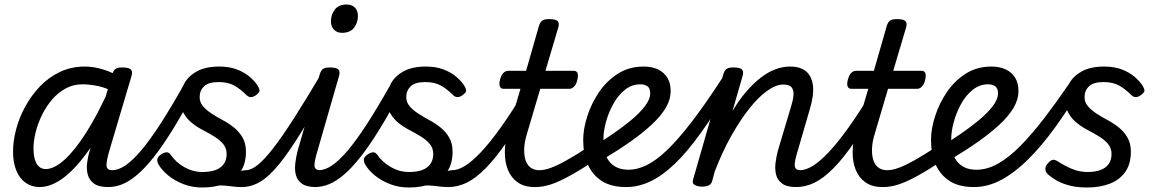

<svg xmlns="http://www.w3.org/2000/svg" viewBox="-20 -815 5179 854"><path d="M156 17Q121 17 94 -2Q67 -21 52.5 -56.5Q38 -92 38 -140Q38 -187 51.5 -239Q65 -291 92 -340.5Q119 -390 157.5 -430.5Q196 -471 246.5 -495Q297 -519 358 -519Q397 -519 440.5 -505.5Q484 -492 519 -468L503 -398Q455 -424 417 -432Q379 -440 347 -440Q306 -440 272 -421.5Q238 -403 211.5 -372Q185 -341 166.5 -303Q148 -265 138.5 -226.5Q129 -188 129 -155Q129 -127 135 -106Q141 -85 153.5 -74Q166 -63 183 -63Q221 -63 267 -104.5Q313 -146 363.5 -225.5Q414 -305 465 -418L500 -376Q442 -244 382 -157Q322 -70 265.5 -26.5Q209 17 156 17ZM462 17Q419 17 398 1.5Q377 -14 370.5 -38Q364 -62 367.5 -90.5Q371 -119 379 -145L479 -484Q485 -503 494.5 -509Q504 -515 523 -515Q553 -515 562 -506Q571 -497 565 -477L467 -147Q452 -96 454 -77Q456 -58 479 -58Q493 -58 500 -46.5Q507 -35 505.5 -20.5Q504 -6 493.5 5.5Q483 17 462 17Z M461 17Q447 17 441.5 5.5Q436 -6 438 -20.5Q440 -35 450.5 -46.5Q461 -58 480 -58Q506 -58 537.5 -79Q569 -100 608 -146Q647 -192 694.5 -265.5Q742 -339 801 -444Q809 -459 822.5 -455Q836 -451 845 -438Q854 -425 845 -410Q792 -309 747 -236.5Q702 -164 663 -115Q624 -66 589.5 -37Q555 -8 524 4.5Q493 17 461 17Z M928 -10Q963 -26 992.5 -36.5Q1022 -47 1043 -52.5Q1064 -58 1074 -58Q1083 -58 1085.5 -46.5Q1088 -35 1084.5 -20.5Q1081 -6 1073 5.5Q1065 17 1053 17Q1032 17 1011.5 14Q991 11 967.5 10Q944 9 914 15ZM880 19Q835 19 796 4Q757 -11 728.5 -34.5Q700 -58 686 -82Q679 -93 679.5 -104.5Q680 -116 693 -126Q707 -136 718.5 -137.5Q730 -139 739 -127Q762 -93 800 -71.5Q838 -50 880 -50Q916 -50 939.5 -59Q963 -68 975.5 -86Q988 -104 988 -130Q988 -156 973 -174Q958 -192 935 -206.5Q912 -221 885 -235Q858 -249 835 -267Q812 -285 797 -311Q782 -337 782 -374Q782 -411 800 -444Q818 -477 856.5 -498Q895 -519 956 -519Q1000 -519 1034 -506Q1068 -493 1091 -473Q1114 -453 1126 -434Q1133 -423 1134.5 -414Q1136 -405 1119 -392Q1106 -383 1096 -383Q1086 -383 1076 -392Q1052 -417 1023.5 -433.5Q995 -450 953 -450Q907 -450 887.5 -431Q868 -412 868 -383Q868 -360 883 -342.5Q898 -325 921 -310Q944 -295 971 -280.5Q998 -266 1021 -247.5Q1044 -229 1059 -203Q1074 -177 1074 -140Q1074 -85 1048.5 -49.5Q1023 -14 979 2.5Q935 19 880 19Z M1055 17Q1041 17 1034.5 5.5Q1028 -6 1029.5 -20.5Q1031 -35 1042 -46.5Q1053 -58 1074 -58Q1097 -58 1126.5 -81.5Q1156 -105 1195.5 -156Q1235 -207 1288.5 -290.5Q1342 -374 1413 -494Q1421 -508 1435.5 -506.5Q1450 -505 1459.5 -494.5Q1469 -484 1461 -471Q1382 -328 1324 -233.5Q1266 -139 1221 -84Q1176 -29 1136.5 -6Q1097 17 1055 17Z M1385 17Q1344 17 1323 2Q1302 -13 1296 -37Q1290 -61 1293.5 -89.5Q1297 -118 1304 -145L1402 -484Q1408 -503 1417.5 -509Q1427 -515 1446 -515Q1476 -515 1485 -506Q1494 -497 1488 -477L1393 -147Q1377 -95 1379 -76.5Q1381 -58 1404 -58Q1418 -58 1425 -46.5Q1432 -35 1430 -20.5Q1428 -6 1417 5.5Q1406 17 1385 17ZM1501 -669Q1480 -669 1466 -682.5Q1452 -696 1452 -721Q1452 -749 1469 -772Q1486 -795 1522 -795Q1544 -795 1558 -782Q1572 -769 1572 -743Q1572 -715 1555 -692Q1538 -669 1501 -669Z M1380 17Q1366 17 1360.5 5.5Q1355 -6 1357 -20.5Q1359 -35 1369.5 -46.5Q1380 -58 1399 -58Q1425 -58 1456.5 -79Q1488 -100 1527 -146Q1566 -192 1613.5 -265.5Q1661 -339 1720 -444Q1728 -459 1741.5 -455Q1755 -451 1764 -438Q1773 -425 1764 -410Q1711 -309 1666 -236.5Q1621 -164 1582 -115Q1543 -66 1508.5 -37Q1474 -8 1443 4.5Q1412 17 1380 17Z M1847 -10Q1882 -26 1911.5 -36.5Q1941 -47 1962 -52.5Q1983 -58 1993 -58Q2002 -58 2004.5 -46.5Q2007 -35 2003.5 -20.5Q2000 -6 1992 5.5Q1984 17 1972 17Q1951 17 1930.5 14Q1910 11 1886.5 10Q1863 9 1833 15ZM1799 19Q1754 19 1715 4Q1676 -11 1647.5 -34.5Q1619 -58 1605 -82Q1598 -93 1598.5 -104.5Q1599 -116 1612 -126Q1626 -136 1637.5 -137.5Q1649 -139 1658 -127Q1681 -93 1719 -71.5Q1757 -50 1799 -50Q1835 -50 1858.5 -59Q1882 -68 1894.5 -86Q1907 -104 1907 -130Q1907 -156 1892 -174Q1877 -192 1854 -206.5Q1831 -221 1804 -235Q1777 -249 1754 -267Q1731 -285 1716 -311Q1701 -337 1701 -374Q1701 -411 1719 -444Q1737 -477 1775.5 -498Q1814 -519 1875 -519Q1919 -519 1953 -506Q1987 -493 2010 -473Q2033 -453 2045 -434Q2052 -423 2053.5 -414Q2055 -405 2038 -392Q2025 -383 2015 -383Q2005 -383 1995 -392Q1971 -417 1942.5 -433.5Q1914 -450 1872 -450Q1826 -450 1806.5 -431Q1787 -412 1787 -383Q1787 -360 1802 -342.5Q1817 -325 1840 -310Q1863 -295 1890 -280.5Q1917 -266 1940 -247.5Q1963 -229 1978 -203Q1993 -177 1993 -140Q1993 -85 1967.5 -49.5Q1942 -14 1898 2.5Q1854 19 1799 19Z M1974 17Q1960 17 1953.5 5.5Q1947 -6 1948.5 -20.5Q1950 -35 1961 -46.5Q1972 -58 1993 -58Q2016 -58 2047 -76.5Q2078 -95 2118 -137Q2158 -179 2208.5 -249.5Q2259 -320 2320 -423Q2328 -437 2342.5 -435.5Q2357 -434 2365.5 -423Q2374 -412 2367 -399Q2296 -274 2241 -193.5Q2186 -113 2140.5 -67Q2095 -21 2055 -2Q2015 17 1974 17Z M2358 17Q2312 17 2282.5 -4Q2253 -25 2239 -60Q2225 -95 2225.5 -139.5Q2226 -184 2239 -230L2295 -420H2219Q2208 -420 2203.5 -430Q2199 -440 2204 -460Q2209 -480 2218.5 -490Q2228 -500 2240 -500H2320L2377 -699Q2383 -718 2392.5 -724Q2402 -730 2422 -730Q2452 -730 2460.5 -721Q2469 -712 2463 -692L2406 -500H2533Q2544 -500 2548.5 -490.5Q2553 -481 2548 -460Q2544 -441 2534 -430.5Q2524 -420 2513 -420H2383L2325 -224Q2312 -182 2311.5 -150.5Q2311 -119 2319 -98.5Q2327 -78 2342.5 -68Q2358 -58 2377 -58Q2391 -58 2398 -46.5Q2405 -35 2403 -20.5Q2401 -6 2390 5.5Q2379 17 2358 17Z M2361 17Q2347 17 2340.5 5.5Q2334 -6 2335.5 -20.5Q2337 -35 2348 -46.5Q2359 -58 2380 -58Q2401 -58 2429 -68Q2457 -78 2498.5 -101Q2540 -124 2601 -164Q2615 -172 2626 -167.5Q2637 -163 2642 -151Q2647 -139 2644.5 -125Q2642 -111 2627 -102Q2560 -58 2511.5 -31.5Q2463 -5 2428 6Q2393 17 2361 17Z M2634 -172Q2667 -193 2708 -221Q2749 -249 2786.5 -280Q2824 -311 2848 -342Q2872 -373 2872 -400Q2872 -423 2859.5 -431.5Q2847 -440 2828 -440Q2790 -440 2759.5 -415.5Q2729 -391 2708 -353Q2687 -315 2675.5 -273Q2664 -231 2664 -198Q2664 -167 2669.5 -141.5Q2675 -116 2689 -98Q2703 -80 2724.5 -70Q2746 -60 2777 -60Q2791 -60 2796.5 -48.5Q2802 -37 2800 -21.5Q2798 -6 2789 5.5Q2780 17 2765 17Q2698 17 2656 -10.5Q2614 -38 2594 -85Q2574 -132 2574 -192Q2574 -241 2592 -297.5Q2610 -354 2644 -404.5Q2678 -455 2728 -487Q2778 -519 2843 -519Q2880 -519 2907 -506Q2934 -493 2948.5 -469Q2963 -445 2963 -411Q2963 -372 2941 -335Q2919 -298 2878.5 -260.5Q2838 -223 2784 -185Q2730 -147 2665 -108Z M2765 17Q2756 17 2752.5 5.5Q2749 -6 2750 -21.5Q2751 -37 2758 -48.5Q2765 -60 2776 -60Q2814 -60 2855.5 -80Q2897 -100 2946 -146.5Q2995 -193 3055.5 -271.5Q3116 -350 3192 -467Q3197 -475 3210 -470.5Q3223 -466 3232.5 -456.5Q3242 -447 3237 -438Q3161 -313 3098.5 -225.5Q3036 -138 2980 -85Q2924 -32 2871.5 -7.5Q2819 17 2765 17Z M3522 17Q3480 17 3459 1.5Q3438 -14 3432 -38Q3426 -62 3429.5 -90.5Q3433 -119 3440 -145L3500 -346Q3508 -372 3509.5 -393Q3511 -414 3501 -426.5Q3491 -439 3464 -439Q3431 -439 3391.5 -410.5Q3352 -382 3311.5 -330.5Q3271 -279 3231.5 -208.5Q3192 -138 3159 -52L3148 -11Q3145 2 3134.5 8.5Q3124 15 3101 15Q3084 15 3070.5 8Q3057 1 3063 -17L3197 -484Q3203 -503 3212.5 -509Q3222 -515 3241 -515Q3271 -515 3280 -506Q3289 -497 3283 -477L3238 -321Q3267 -370 3298.5 -406.5Q3330 -443 3362.5 -468.5Q3395 -494 3428 -506.5Q3461 -519 3494 -519Q3540 -519 3565.5 -497.5Q3591 -476 3596 -433.5Q3601 -391 3581 -326L3529 -147Q3513 -96 3515 -77Q3517 -58 3540 -58Q3554 -58 3561 -46.5Q3568 -35 3566.5 -20.5Q3565 -6 3554 5.5Q3543 17 3522 17Z M3521 17Q3507 17 3500.5 5.5Q3494 -6 3495.5 -20.5Q3497 -35 3508 -46.5Q3519 -58 3540 -58Q3563 -58 3594 -76.5Q3625 -95 3665 -137Q3705 -179 3755.5 -249.5Q3806 -320 3867 -423Q3875 -437 3889.5 -435.5Q3904 -434 3912.5 -423Q3921 -412 3914 -399Q3843 -274 3788 -193.5Q3733 -113 3687.5 -67Q3642 -21 3602 -2Q3562 17 3521 17Z M3905 17Q3859 17 3829.5 -4Q3800 -25 3786 -60Q3772 -95 3772.5 -139.5Q3773 -184 3786 -230L3842 -420H3766Q3755 -420 3750.5 -430Q3746 -440 3751 -460Q3756 -480 3765.5 -490Q3775 -500 3787 -500H3867L3924 -699Q3930 -718 3939.5 -724Q3949 -730 3969 -730Q3999 -730 4007.5 -721Q4016 -712 4010 -692L3953 -500H4080Q4091 -500 4095.5 -490.5Q4100 -481 4095 -460Q4091 -441 4081 -430.5Q4071 -420 4060 -420H3930L3872 -224Q3859 -182 3858.5 -150.5Q3858 -119 3866 -98.5Q3874 -78 3889.5 -68Q3905 -58 3924 -58Q3938 -58 3945 -46.5Q3952 -35 3950 -20.5Q3948 -6 3937 5.5Q3926 17 3905 17Z M3908 17Q3894 17 3887.5 5.5Q3881 -6 3882.5 -20.5Q3884 -35 3895 -46.5Q3906 -58 3927 -58Q3948 -58 3976 -68Q4004 -78 4045.5 -101Q4087 -124 4148 -164Q4162 -172 4173 -167.5Q4184 -163 4189 -151Q4194 -139 4191.5 -125Q4189 -111 4174 -102Q4107 -58 4058.5 -31.5Q4010 -5 3975 6Q3940 17 3908 17Z M4181 -172Q4214 -193 4255 -221Q4296 -249 4333.5 -280Q4371 -311 4395 -342Q4419 -373 4419 -400Q4419 -423 4406.5 -431.5Q4394 -440 4375 -440Q4337 -440 4306.5 -415.5Q4276 -391 4255 -353Q4234 -315 4222.5 -273Q4211 -231 4211 -198Q4211 -167 4216.5 -141.5Q4222 -116 4236 -98Q4250 -80 4271.5 -70Q4293 -60 4324 -60Q4338 -60 4343.5 -48.5Q4349 -37 4347 -21.5Q4345 -6 4336 5.5Q4327 17 4312 17Q4245 17 4203 -10.5Q4161 -38 4141 -85Q4121 -132 4121 -192Q4121 -241 4139 -297.5Q4157 -354 4191 -404.5Q4225 -455 4275 -487Q4325 -519 4390 -519Q4427 -519 4454 -506Q4481 -493 4495.5 -469Q4510 -445 4510 -411Q4510 -372 4488 -335Q4466 -298 4425.5 -260.5Q4385 -223 4331 -185Q4277 -147 4212 -108Z M4312 17Q4302 17 4298.5 5.5Q4295 -6 4296.5 -21.5Q4298 -37 4305 -48.5Q4312 -60 4323 -60Q4372 -60 4421.5 -88.5Q4471 -117 4522 -169.5Q4573 -222 4625.5 -290.5Q4678 -359 4732 -438Q4740 -449 4755 -447Q4770 -445 4781 -436.5Q4792 -428 4786 -418Q4729 -326 4672 -247Q4615 -168 4555.5 -108.5Q4496 -49 4435.5 -16Q4375 17 4312 17Z M4816 19Q4773 19 4740.5 11Q4708 3 4684 -10Q4660 -23 4642 -39Q4632 -47 4630 -60Q4628 -73 4638 -85Q4649 -99 4659 -103Q4669 -107 4682 -99Q4714 -78 4747.5 -64Q4781 -50 4816 -50Q4852 -50 4875.5 -59Q4899 -68 4911.5 -86Q4924 -104 4924 -130Q4924 -156 4909 -174Q4894 -192 4871 -206.5Q4848 -221 4821 -235Q4794 -249 4771 -267Q4748 -285 4733 -311Q4718 -337 4718 -374Q4718 -411 4736 -444Q4754 -477 4792.5 -498Q4831 -519 4892 -519Q4936 -519 4970 -506Q5004 -493 5027 -473Q5050 -453 5062 -434Q5069 -423 5070.5 -414Q5072 -405 5055 -392Q5042 -383 5032 -383Q5022 -383 5012 -392Q4988 -417 4959.5 -433.5Q4931 -450 4889 -450Q4843 -450 4823.5 -431Q4804 -412 4804 -383Q4804 -360 4819 -342.5Q4834 -325 4857 -310Q4880 -295 4907 -280.5Q4934 -266 4957 -247.5Q4980 -229 4995 -203Q5010 -177 5010 -140Q5010 -85 4984.5 -49.5Q4959 -14 4915 2.5Q4871 19 4816 19Z"/></svg>

Font: Playwrite AU SA
Style: Regular
Weight: 400
Designer: Veronika Burian, José Scaglione
Foundry: TypeTogether
Version: Version 1.002